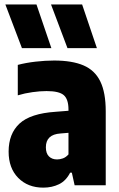

<svg xmlns="http://www.w3.org/2000/svg" viewBox="-20 -828 534 858"><path d="M173.5 10.5Q104.5 10.5 61.5 -33Q18.5 -76.5 18.5 -150.5Q18.5 -230.5 67.2 -275.8Q116 -321 229 -328.5L286 -333V-338.5Q286 -384.5 265 -402.8Q244 -421 188 -421Q159 -421 125 -416.2Q91 -411.5 59.5 -402V-538Q95.5 -547.5 139 -552.5Q182.5 -557.5 222 -557.5Q302 -557.5 353 -535.8Q404 -514 428.2 -464.2Q452.5 -414.5 452.5 -330.5V0H313.5L301 -56.5H293.5Q275 -20 243.8 -4.8Q212.5 10.5 173.5 10.5ZM185 -170Q185 -142.5 198.8 -129Q212.5 -115.5 235 -115.5Q247.5 -115.5 261 -120.2Q274.5 -125 286 -138V-234.5L250 -231.5Q185 -227 185 -170ZM281.5 -613 208 -808H347L413 -613ZM78 -613 4 -808H143L209.5 -613Z"/></svg>

Font: Encode Sans Cnd XBd
Style: Regular
Weight: 800
Width: 3
Designer: Multiple Designers
Foundry: Impallari Type
Version: Version 3.002; ttfautohint (v1.8.3) -l 8 -r 50 -G 200 -x 14 